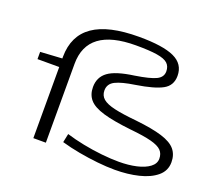

<svg xmlns="http://www.w3.org/2000/svg" viewBox="-127 -917 1216 1096"><g transform="rotate(20 481.5 -369.5)"><path d="M171 0V-432H39V-476L171 -484V-495Q172 -623 263.5 -686.5Q355 -750 541 -750Q687 -750 755 -718.5Q823 -687 823 -615Q823 -556 773.5 -529Q724 -502 615 -485Q534 -473 496.5 -454Q459 -435 459 -395Q459 -364 481 -345Q503 -326 553 -314.5Q603 -303 687 -295Q789 -284 848.5 -265.5Q908 -247 933.5 -216.5Q959 -186 959 -140Q959 -88 919 -54.5Q879 -21 813 -5Q747 11 669 11Q620 11 563 5Q506 -1 448.5 -11.5Q391 -22 339 -37L350 -90Q398 -75 455.5 -63.5Q513 -52 570.5 -46Q628 -40 674 -40Q734 -40 782 -51Q830 -62 858.5 -83.5Q887 -105 887 -135Q887 -166 868.5 -185Q850 -204 804 -216Q758 -228 677 -236Q568 -248 505.5 -266.5Q443 -285 417 -315Q391 -345 391 -391Q391 -451 436.5 -484.5Q482 -518 592 -533Q682 -547 718 -564.5Q754 -582 754 -617Q754 -648 735 -665.5Q716 -683 670 -690.5Q624 -698 541 -698Q247 -698 247 -479V0Z"/></g></svg>

Font: Georama ExtraExtended Light
Style: Regular
Weight: 300
Width: 8
Designer: Jean-Baptiste Levee
Foundry: Production Type
Version: Version 1.000